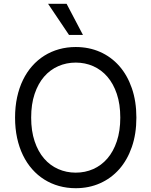

<svg xmlns="http://www.w3.org/2000/svg" viewBox="-20 -986 801 1016"><path d="M701.7 -363.6Q701.7 -277.3 677.7 -208.3Q653.8 -139.2 611 -90.7Q568.2 -42.3 509.4 -16.2Q450.6 9.9 380.7 9.9Q334.2 9.9 292.3 -1.8Q250.4 -13.5 214.7 -35.9Q179 -58.2 150.4 -90.6Q121.8 -122.9 101.6 -164.4Q81.3 -206 70.5 -256Q59.7 -306.1 59.7 -363.6Q59.7 -421.2 70.5 -471.2Q81.3 -521.3 101.6 -562.9Q121.8 -604.4 150.4 -636.7Q179 -669 214.7 -691.4Q250.4 -713.8 292.3 -725.5Q334.2 -737.2 380.7 -737.2Q450.6 -737.2 509.4 -711.3Q568.2 -685.4 611 -636.9Q653.8 -588.4 677.7 -519.2Q701.7 -449.9 701.7 -363.6ZM616.5 -363.6Q616.5 -434.7 598.2 -489Q579.9 -543.3 548.1 -580.1Q516.3 -616.8 473.4 -635.8Q430.4 -654.8 380.7 -654.8Q331.3 -654.8 288.2 -635.8Q245 -616.8 213.2 -580.1Q181.5 -543.3 163.2 -489Q144.9 -434.7 144.9 -363.6Q144.9 -293 163.2 -238.5Q181.5 -183.9 213.2 -147.2Q245 -110.4 288.2 -91.4Q331.3 -72.4 380.7 -72.4Q430.4 -72.4 473.4 -91.4Q516.3 -110.4 548.1 -147.2Q579.9 -183.9 598.2 -238.5Q616.5 -293 616.5 -363.6ZM234.4 -965.9H332.4L419 -801.1H345.2Z"/></svg>

Font: Interop
Style: Regular
Weight: 400
Designer: Rasmus Andersson, Google, Jang Haemin
Foundry: jhaemin
Version: Version 1.008